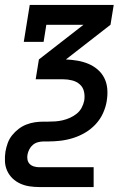

<svg xmlns="http://www.w3.org/2000/svg" viewBox="-22 -550 542 775"><path d="M136 205Q116 205 96.5 202Q77 199 59.5 191Q42 183 28.5 170Q15 157 7 139.5Q-1 122 -2 102Q-3 82 0 62Q3 45 9 28Q15 11 26.5 -3.5Q38 -18 53 -29.5Q68 -41 85 -47.5Q102 -54 119 -56.5Q136 -59 154 -59H172Q187 -59 201.5 -60Q216 -61 231 -64.5Q246 -68 260.5 -74.5Q275 -81 287.5 -91Q300 -101 307.5 -115Q315 -129 318 -144Q318 -144 318 -144Q318 -144 318 -144Q321 -163 317 -180.5Q313 -198 300 -209.5Q287 -221 269 -225.5Q251 -230 233 -230H122L135 -310L315 -450H165L154 -381H74L98 -530H437L424 -450L244 -310Q268 -309 291 -305Q314 -301 334.5 -292.5Q355 -284 372 -269.5Q389 -255 399 -235Q409 -215 411 -191.5Q413 -168 409 -144H363H409Q409 -144 409 -144Q409 -144 409 -144V-143Q405 -118 394 -93.5Q383 -69 364.5 -49Q346 -29 322.5 -15Q299 -1 273.5 7Q248 15 222.5 18Q197 21 172 21H154Q143 21 131.5 24Q120 27 111 34.5Q102 42 96.5 52.5Q91 63 89 74Q87 84 89 94.5Q91 105 98 112Q105 119 115.5 122Q126 125 136 125H356V205Z"/></svg>

Font: Iosevka Curly Slab MdObl
Style: Regular
Weight: 500
Italic angle: -9°
Monospace: yes
Designer: Belleve Invis
Foundry: Belleve Invis
Version: Version 11.0.0; ttfautohint (v1.8.3)